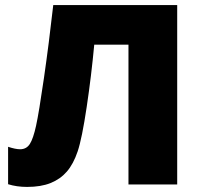

<svg xmlns="http://www.w3.org/2000/svg" viewBox="-20 -734 802 764"><path d="M685.1 0H491.2V-556.2H355Q343.8 -434.6 325 -308.6Q306.2 -182.6 289.1 -131.8Q272 -81.1 245.8 -51Q219.7 -21 181.2 -5.6Q142.6 9.8 87.9 9.8Q46.4 9.8 12.2 -1V-149.9Q41.5 -140.1 60.1 -140.1Q85.4 -140.1 98.9 -161.4Q112.3 -182.6 123.5 -233.6Q134.8 -284.7 154.8 -423.1Q174.8 -561.5 191.9 -713.9H685.1Z"/></svg>

Font: OpenSans-ExtraBold
Style: Regular
Weight: 800
Foundry: Ascender Corporation
Version: Version 1.10